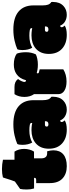

<svg xmlns="http://www.w3.org/2000/svg" viewBox="620 -1324 712 1992"><g transform="rotate(-90 976.0 -328.0)"><path d="M72.3 -308.6H102.5Q127 -308.6 127 -324.7Q127 -326.7 126 -330.6H16.6Q5.9 -364.7 5.9 -407Q5.9 -449.2 12.2 -475.6Q40 -493.2 88.9 -529.3Q102.5 -562.5 124.5 -634.8Q127.4 -644.5 131.3 -653.8Q169.4 -663.6 218.3 -663.6Q267.1 -663.6 314.5 -653.3V-533.7H398.9Q427.2 -490.7 427.2 -432.6Q427.2 -406.2 419.9 -378.4Q412.6 -350.6 398.9 -331.1H329.1V-257.3Q329.1 -194.8 381.3 -194.8H402.3Q412.6 -157.7 412.6 -130.4Q412.6 -63 370.4 -27.1Q328.1 8.8 247.8 8.8Q167.5 8.8 119.9 -35.9Q72.3 -80.6 72.3 -167.5Z M932.6 -241.7Q932.6 -206.5 940.4 -185.1Q948.2 -163.6 967.8 -151.4Q968.3 -148.9 968.3 -142.1V-133.3Q968.3 -64 926.3 -25.4Q889.2 8.8 834.5 8.8Q797.4 8.8 766.6 -8.8Q735.8 -26.4 722.7 -59.6Q706.1 -59.6 706.1 -43.5Q706.1 -29.8 723.1 -12.7Q691.4 8.8 627.4 8.8Q537.1 8.8 483.2 -40.3Q429.2 -89.4 429.2 -177.5Q429.2 -265.6 486.3 -314Q538.6 -357.4 621.6 -357.4Q649.9 -357.4 676.3 -353.5Q693.8 -350.1 695.3 -349.6Q696.8 -354.5 696.8 -357.9Q696.8 -370.6 675.3 -375Q653.8 -379.4 619.1 -379.4Q545.4 -379.4 493.2 -349.6Q469.2 -390.1 469.2 -452.1Q469.2 -487.3 478 -504.4Q513.2 -520.5 567.4 -533Q621.6 -545.4 681.6 -545.4Q805.7 -545.4 869.1 -491.2Q932.6 -437 932.6 -337.4ZM679.2 -217.8Q658.7 -217.8 658.7 -199.2Q658.7 -181.6 682.6 -181.6Q699.2 -181.6 707 -189.7Q714.8 -197.8 714.8 -217.8Q714.8 -217.8 679.2 -217.8Z M1126.5 6.3Q1068.4 6.3 1033.7 -14.6Q995.1 -36.6 995.1 -79.6V-331.1Q966.3 -371.6 966.3 -430.9Q966.3 -490.2 995.1 -533.7H1069.8Q1127.4 -533.7 1152.3 -496.6Q1140.1 -482.9 1130.9 -461.9Q1121.6 -440.9 1121.6 -431.9Q1121.6 -422.9 1126.2 -418.5Q1130.9 -414.1 1139.6 -414.1Q1156.7 -481.9 1204.6 -513.7Q1244.1 -540.5 1302.2 -540.5Q1374.5 -540.5 1415.5 -509.8Q1430.2 -470.7 1430.2 -414.3Q1430.2 -357.9 1407.7 -312Q1391.1 -303.2 1361.8 -297.1Q1332.5 -291 1302.7 -291Q1272.9 -291 1249.3 -295.2Q1225.6 -299.3 1214.8 -302.7Q1210.9 -298.8 1210.9 -291.5Q1210.9 -284.2 1220.5 -280.5Q1230 -276.9 1252.4 -272.5V-27.3Q1199.2 6.3 1126.5 6.3Z M1916 -241.7Q1916 -206.5 1923.8 -185.1Q1931.6 -163.6 1951.2 -151.4Q1951.7 -148.9 1951.7 -142.1V-133.3Q1951.7 -64 1909.7 -25.4Q1872.6 8.8 1817.9 8.8Q1780.8 8.8 1750 -8.8Q1719.2 -26.4 1706.1 -59.6Q1689.5 -59.6 1689.5 -43.5Q1689.5 -29.8 1706.5 -12.7Q1674.8 8.8 1610.8 8.8Q1520.5 8.8 1466.6 -40.3Q1412.6 -89.4 1412.6 -177.5Q1412.6 -265.6 1469.7 -314Q1522 -357.4 1605 -357.4Q1633.3 -357.4 1659.7 -353.5Q1677.2 -350.1 1678.7 -349.6Q1680.2 -354.5 1680.2 -357.9Q1680.2 -370.6 1658.7 -375Q1637.2 -379.4 1602.5 -379.4Q1528.8 -379.4 1476.6 -349.6Q1452.6 -390.1 1452.6 -452.1Q1452.6 -487.3 1461.4 -504.4Q1496.6 -520.5 1550.8 -533Q1605 -545.4 1665 -545.4Q1789.1 -545.4 1852.5 -491.2Q1916 -437 1916 -337.4ZM1662.6 -217.8Q1642.1 -217.8 1642.1 -199.2Q1642.1 -181.6 1666 -181.6Q1682.6 -181.6 1690.4 -189.7Q1698.2 -197.8 1698.2 -217.8Q1698.2 -217.8 1662.6 -217.8Z"/></g></svg>

Font: Modak
Style: Regular
Weight: 400
Version: Version 1.036;PS Version 1.000;hotconv 1.0.79;makeotf.lib2.5